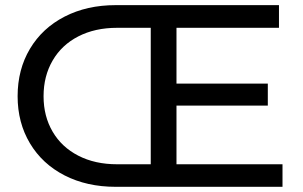

<svg xmlns="http://www.w3.org/2000/svg" viewBox="-20 -720 1166 740"><path d="M47.9 -349.1Q47.9 -452.1 95.5 -532Q143.1 -611.8 229 -656Q314.9 -700.2 425.8 -700.2H1055.2V-612.8H660.2V-397.9H1012.2V-313H660.2V-86.9H1068.8V0H425.8Q314.9 0 229 -43.9Q143.1 -87.9 95.5 -167.5Q47.9 -247.1 47.9 -349.1ZM147.9 -349.1Q147.9 -272 182.9 -212.4Q217.8 -152.8 282 -119.9Q346.2 -86.9 431.2 -86.9H561V-612.8H431.2Q346.2 -612.8 282 -579.8Q217.8 -546.9 182.9 -486.8Q147.9 -426.8 147.9 -349.1Z"/></svg>

Font: Montserrat Medium
Style: Regular
Weight: 500
Designer: Julieta Ulanovsky
Foundry: Julieta Ulanovsky
Version: Version 7.200